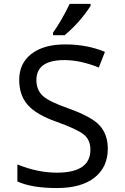

<svg xmlns="http://www.w3.org/2000/svg" viewBox="-20 -951 640 981"><path d="M68.8 -23.9V-110.8Q171.9 -68.8 271 -68.8Q441.9 -68.8 441.9 -186Q441.9 -236.8 407.5 -264.2Q373 -291.5 268.1 -329.1Q166.5 -364.7 122.3 -414.3Q78.1 -463.9 78.1 -543Q78.1 -627.9 140.9 -676Q203.6 -724.1 313 -724.1Q424.8 -724.1 516.1 -686L484.9 -606Q390.6 -644 309.1 -644Q166 -644 166 -542Q166 -492.2 198 -461.9Q230 -431.6 330.1 -397Q450.2 -354 490.5 -308.3Q530.8 -262.7 530.8 -190.9Q530.8 -97.2 463.1 -43.7Q395.5 9.8 271 9.8Q141.6 9.8 68.8 -23.9ZM251 -784.2Q296.9 -849.1 335.9 -931.2H442.9V-920.9Q388.2 -836.4 310.1 -771H251Z"/></svg>

Font: Noto Mono
Style: Regular
Weight: 400
Designer: Monotype Design Team
Foundry: Monotype Imaging Inc.
Version: Version 1.00